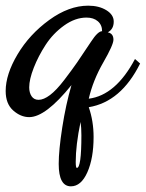

<svg xmlns="http://www.w3.org/2000/svg" viewBox="-34 -377 514 677"><path d="M367 -301Q367 -274 346 -263Q366 -259 366 -237Q366 -219 330 -156.5Q294 -94 279 -29Q374 -41 442 -169L460 -153Q393 -18 279 1Q296 50 296 106Q296 181 274 230.5Q252 280 216 280Q173 280 173 201Q173 153 185.5 72.5Q198 -8 218 -77Q127 36 69 36Q39 36 12.5 12.5Q-14 -11 -14 -56Q-14 -115 28 -185.5Q70 -256 139.5 -306.5Q209 -357 277 -357Q315 -357 341 -341Q367 -325 367 -301ZM287 -230Q311 -267 326 -267Q326 -289 311 -302Q296 -315 271 -315Q231 -315 192 -287Q153 -259 127 -219Q101 -179 85 -138Q69 -97 69 -69Q69 -50 77.5 -37.5Q86 -25 102 -25Q120 -25 142.5 -42Q165 -59 192.5 -95Q220 -131 238 -157Q256 -183 287 -230ZM253 100Q253 72 250 53Q233 135 233 194Q233 215 237 215Q253 215 253 100Z"/></svg>

Font: Dancing Script
Style: Bold
Weight: 700
Designer: Pablo Impallari
Foundry: Pablo Impallari. www.impallari.com Igino Marini. www.ikern.com
Version: Version 1.002